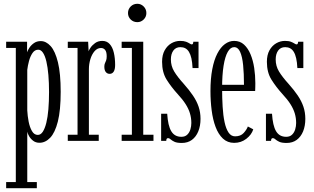

<svg xmlns="http://www.w3.org/2000/svg" viewBox="-20 -744 1659 1014"><path d="M12.5 250V217.5H63.5V-491H12.5V-523.5H123V-468Q126 -477.5 134.8 -491.2Q143.5 -505 158.8 -516Q174 -527 195.5 -527Q223.5 -527 247.5 -500.5Q271.5 -474 286 -415Q300.5 -356 300.5 -259Q300.5 -161 285.5 -102Q270.5 -43 245 -16.5Q219.5 10 188.5 10Q168.5 10 154.8 -0.8Q141 -11.5 133.2 -25.5Q125.5 -39.5 124 -48.5V217.5H174.5V250ZM179.5 -31.5Q195 -31.5 206 -48.2Q217 -65 224.5 -95Q232 -125 235.5 -166.8Q239 -208.5 239 -257.5Q239 -307 235.5 -348Q232 -389 225 -419Q218 -449 207.2 -465.2Q196.5 -481.5 182 -481.5Q163.5 -481.5 151.5 -463.8Q139.5 -446 133 -421.2Q126.5 -396.5 124 -375V-161Q125.5 -131.5 131.2 -101.8Q137 -72 148.8 -51.8Q160.5 -31.5 179.5 -31.5Z M338 0V-32.5H389.5V-491H338V-523.5H445.5L448 -473Q449 -478.5 457.8 -491.8Q466.5 -505 482.2 -516.5Q498 -528 520.5 -528Q544.5 -528 559.5 -511.2Q574.5 -494.5 581.2 -465.8Q588 -437 588 -401Q588 -377.5 580.5 -365.8Q573 -354 559 -354Q546.5 -354 538.8 -363.5Q531 -373 531 -392Q531 -403 534.2 -409.8Q537.5 -416.5 540.5 -424.8Q543.5 -433 543.5 -446.5Q543.5 -470 535.2 -480.2Q527 -490.5 513.5 -490.5Q494 -490.5 479.5 -473.8Q465 -457 457.2 -431.2Q449.5 -405.5 449.5 -378.5V-32.5H501.5V0Z M622.5 0V-32.5H676.5V-491H622.5V-523.5H736.5V-32.5H790.5V0ZM705.5 -627Q684.5 -627 670.2 -641Q656 -655 656 -675Q656 -695.5 670.2 -709.8Q684.5 -724 705.5 -724Q724.5 -724 738.8 -709.8Q753 -695.5 753 -675Q753 -655 738.8 -641Q724.5 -627 705.5 -627Z M940 11Q914 11 900.8 4.5Q887.5 -2 880.8 -8.2Q874 -14.5 868 -14.5Q862 -14.5 860 -10.5Q858 -6.5 858 0H831V-143.5H863Q865 -112 870.2 -89Q875.5 -66 884.5 -51Q893.5 -36 906.8 -28.8Q920 -21.5 938 -21.5Q957.5 -21.5 969 -32.8Q980.5 -44 985.5 -60.8Q990.5 -77.5 990.5 -94.5Q990.5 -121 983.2 -145.2Q976 -169.5 960.2 -194.2Q944.5 -219 918 -247.5Q884.5 -284.5 860.2 -323Q836 -361.5 836 -417.5Q836 -454 849.8 -478.5Q863.5 -503 885.2 -515.5Q907 -528 931.5 -528Q951 -528 962.8 -523.5Q974.5 -519 981.5 -514.2Q988.5 -509.5 993 -509.5Q997 -509.5 998.8 -513Q1000.5 -516.5 1001 -523.5H1028.5V-384.5H997Q995.5 -415 990.8 -436Q986 -457 978 -470Q970 -483 958.8 -489Q947.5 -495 932.5 -495Q908.5 -495 895.5 -477Q882.5 -459 882.5 -430Q882.5 -395.5 899.8 -366.8Q917 -338 951 -300.5Q979.5 -268.5 999.2 -239.2Q1019 -210 1029 -180.2Q1039 -150.5 1039 -116.5Q1039 -79 1027.2 -50.2Q1015.5 -21.5 993.5 -5.2Q971.5 11 940 11Z M1216.5 10.5Q1181.5 10.5 1157.2 -12.2Q1133 -35 1118.5 -73.8Q1104 -112.5 1097.8 -161.5Q1091.5 -210.5 1091.5 -263Q1091.5 -328.5 1101 -378.2Q1110.5 -428 1127.8 -461.2Q1145 -494.5 1167.8 -511.2Q1190.5 -528 1216.5 -528Q1247.5 -528 1268.8 -508.5Q1290 -489 1303.2 -457Q1316.5 -425 1322.5 -385.2Q1328.5 -345.5 1328.5 -305Q1328.5 -294.5 1328.2 -284Q1328 -273.5 1327.5 -263.5H1146V-296H1268.5Q1268.5 -355.5 1264 -400.2Q1259.5 -445 1248.2 -470Q1237 -495 1216.5 -495Q1197 -495 1182.8 -470Q1168.5 -445 1160.8 -396.8Q1153 -348.5 1153 -278Q1153 -226 1155.8 -180.2Q1158.5 -134.5 1166 -99.2Q1173.5 -64 1187 -44Q1200.5 -24 1221.5 -24Q1251 -24 1267 -41.8Q1283 -59.5 1289 -76L1317.5 -61Q1309 -33 1281.2 -11.2Q1253.5 10.5 1216.5 10.5Z M1493.5 11Q1467.5 11 1454.2 4.5Q1441 -2 1434.2 -8.2Q1427.5 -14.5 1421.5 -14.5Q1415.5 -14.5 1413.5 -10.5Q1411.5 -6.5 1411.5 0H1384.5V-143.5H1416.5Q1418.5 -112 1423.8 -89Q1429 -66 1438 -51Q1447 -36 1460.2 -28.8Q1473.5 -21.5 1491.5 -21.5Q1511 -21.5 1522.5 -32.8Q1534 -44 1539 -60.8Q1544 -77.5 1544 -94.5Q1544 -121 1536.8 -145.2Q1529.5 -169.5 1513.8 -194.2Q1498 -219 1471.5 -247.5Q1438 -284.5 1413.8 -323Q1389.5 -361.5 1389.5 -417.5Q1389.5 -454 1403.2 -478.5Q1417 -503 1438.8 -515.5Q1460.5 -528 1485 -528Q1504.5 -528 1516.2 -523.5Q1528 -519 1535 -514.2Q1542 -509.5 1546.5 -509.5Q1550.5 -509.5 1552.2 -513Q1554 -516.5 1554.5 -523.5H1582V-384.5H1550.5Q1549 -415 1544.2 -436Q1539.5 -457 1531.5 -470Q1523.5 -483 1512.2 -489Q1501 -495 1486 -495Q1462 -495 1449 -477Q1436 -459 1436 -430Q1436 -395.5 1453.2 -366.8Q1470.5 -338 1504.5 -300.5Q1533 -268.5 1552.8 -239.2Q1572.5 -210 1582.5 -180.2Q1592.5 -150.5 1592.5 -116.5Q1592.5 -79 1580.8 -50.2Q1569 -21.5 1547 -5.2Q1525 11 1493.5 11Z"/></svg>

Font: Imbue Thin 10pt Light
Style: Regular
Weight: 300
Version: Version 1.102